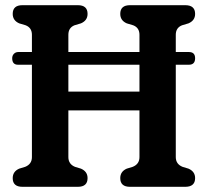

<svg xmlns="http://www.w3.org/2000/svg" viewBox="-20 -720 801 740"><path d="M243.5 -114.5Q243.5 -87.5 269 -77L292 -70Q317.5 -59 317.5 -33.5Q317.5 0 280 0H66.5Q29 0 29 -33.5Q29 -59 54 -70L77 -77Q103 -87.5 103 -114.5V-470.5H49.5Q27 -470.5 27 -495.5Q27 -506 33.8 -512.8Q40.5 -519.5 50.5 -519.5H103V-586Q103 -613 79 -622.5L54 -630Q29 -641 29 -666.5Q29 -700 66.5 -700H280Q317.5 -700 317.5 -666.5Q317.5 -641 292 -630L267 -622.5Q243.5 -613 243.5 -586V-519.5H517.5V-586Q517.5 -613 493.5 -622.5L468.5 -630Q443.5 -641 443.5 -666.5Q443.5 -700 481 -700H694Q732 -700 732 -666.5Q732 -641 706.5 -630L681.5 -622.5Q657.5 -613 657.5 -586V-519.5H708Q732 -519.5 732 -495.5Q732 -470.5 708 -470.5H657.5V-114.5Q657.5 -87.5 683.5 -77L706.5 -70Q732 -59 732 -33.5Q732 0 694 0H481Q443.5 0 443.5 -33.5Q443.5 -59 468.5 -70L491.5 -77Q517.5 -87.5 517.5 -114.5V-294.5H243.5ZM243.5 -367H517.5V-470.5H243.5Z"/></svg>

Font: Fraunces 144pt SuperSoft SemiBold
Style: Regular
Weight: 600
Version: Version 1.000;[b76b70a41]